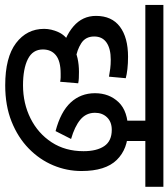

<svg xmlns="http://www.w3.org/2000/svg" viewBox="26 -688 662 755"><g transform="rotate(90 357.5 -311.0)"><path d="M535 -551V-446H455V-551H0V-622H715V-551ZM316 -70Q387 -70 446 -99.5Q505 -129 540 -182.5Q575 -236 575 -308Q575 -360 555 -389.5Q535 -419 491 -419Q460 -419 442 -400.5Q424 -382 424 -353Q424 -318 451 -295.5Q478 -273 527 -259L496 -198Q420 -218 383.5 -257.5Q347 -297 347 -353Q347 -409 382.5 -446Q418 -483 492 -483Q566 -483 609.5 -438.5Q653 -394 653 -300Q653 -242 630.5 -188.5Q608 -135 564.5 -92.5Q521 -50 458.5 -25Q396 0 316 0Q206 0 150 -42.5Q94 -85 94 -153Q94 -181 107 -209.5Q120 -238 151 -255L164 -266Q185 -279 210 -284.5Q235 -290 263 -290Q276 -290 287.5 -289.5Q299 -289 308 -287L302 -216Q292 -218 284.5 -218Q277 -218 270 -218Q221 -218 198 -199.5Q175 -181 175 -148Q175 -108 213 -89Q251 -70 316 -70ZM194 -219Q125 -233 84 -268.5Q43 -304 43 -357Q43 -419 85.5 -451Q128 -483 204 -483Q230 -483 252 -480.5Q274 -478 288 -474L282 -408Q266 -411 250 -413Q234 -415 215 -415Q172 -415 148 -398.5Q124 -382 124 -350Q124 -316 150.5 -299Q177 -282 212 -277Z"/></g></svg>

Font: hindi25
Style: Book
Weight: 400
Designer: Jelle Bosma - Monotype Design Team
Foundry: Monotype Imaging Inc.
Version: Version 2.003